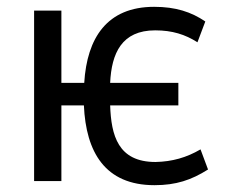

<svg xmlns="http://www.w3.org/2000/svg" viewBox="-20 -531 674 563"><path d="M80 0H160V-222H226C232 -85 288 12 433 12C496 12 541 -3 590 -34L568 -93C527 -69 485 -57 436 -56C326 -56 306 -134 303 -222H503V-288H303C307 -375 337 -442 435 -442C485 -442 523 -430 559 -407L582 -468C541 -496 495 -511 432 -511C294 -511 235 -420 227 -288H160V-500H80Z"/></svg>

Font: Finlandica
Style: Regular
Weight: 400
Designer: Niklas Ekholm, Juho Hiilivirta, Jaakko Suomalainen
Foundry: Helsinki Type Studio
Version: Version 2.000;Glyphs 3.2 (3202)